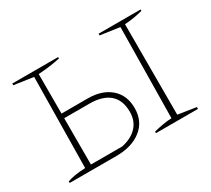

<svg xmlns="http://www.w3.org/2000/svg" viewBox="-126 -861 1182 1077"><g transform="rotate(-30 465.0 -322.0)"><path d="M48 0V-10Q89 -26 165 -29L173 -615L48 -633V-644H345V-635Q308 -627 272.5 -622.5Q237 -618 203 -616V-360H373Q465 -360 519.5 -312.5Q574 -265 574 -182Q574 -97 513 -48.5Q452 0 351 0ZM607 0V-10Q638 -18 667 -23Q696 -28 724 -29L732 -615L607 -633V-644H879V-635Q853 -628 823.5 -623Q794 -618 762 -616V-30L879 -12V0ZM203 -30H405Q469 -43 504.5 -81Q540 -119 540 -177Q540 -253 495.5 -291.5Q451 -330 366 -330H203Z"/></g></svg>

Font: Piazzolla Thin
Style: Regular
Weight: 100
Designer: Juan Pablo del Peral
Foundry: Huerta Tipografica
Version: Version 1.330